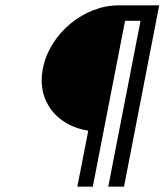

<svg xmlns="http://www.w3.org/2000/svg" viewBox="-20 -700 617 720"><path d="M270 0 311 -210Q253 -219 210 -251Q167 -283 148 -332.5Q129 -382 141 -444Q151 -493 178 -536Q205 -579 244.5 -611.5Q284 -644 330.5 -662Q377 -680 426 -680H577L445 0H386L507 -622H449L328 0Z"/></svg>

Font: Teachers
Style: Italic
Weight: 400
Italic angle: -11°
Designer: Alfredo Marco Pradil, Chank Diesel
Version: Version 1.001